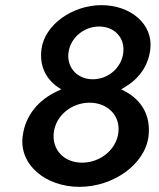

<svg xmlns="http://www.w3.org/2000/svg" viewBox="-20 -723 617 746"><path d="M189 -208C197 -275 259 -324 328 -324C397 -324 448 -275 440 -208C432 -141 369 -91 299 -91C229 -91 181 -141 189 -208ZM141 -531C133 -465 159 -417 204 -385L218 -376L201 -368C131 -335 78 -276 68 -193C54 -83 157 3 289 3C419 3 543 -83 557 -193C567 -276 528 -335 466 -368L451 -376L466 -385C518 -416 556 -465 564 -531C576 -629 488 -703 374 -703C263 -703 153 -628 141 -531ZM340 -415C282 -415 239 -459 246 -518C253 -576 306 -620 365 -620C425 -620 466 -576 459 -518C452 -459 400 -415 340 -415Z"/></svg>

Font: Bluebird
Style: LiObl
Weight: 300
Designer: Jasper
Foundry: Cannot Into Space Fonts
Version: Version 0.98